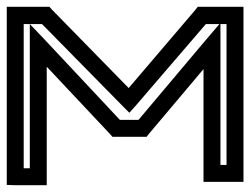

<svg xmlns="http://www.w3.org/2000/svg" viewBox="-114 -608 739 567"><g transform="rotate(90 255.5 -324.5)"><path d="M484 -674H18H-8V-649V-551V-539L1 -532L232 -335L0 -108L-8 -101V-90V0V25H18H494H518L519 0V-68V-93H494H169L368 -280L376 -287V-298V-376V-388L367 -395L176 -556H484H509V-581V-649V-674H484ZM43 -43H106H469V-25H43V-43ZM43 -603 91 -562 326 -364V-309L88 -86L43 -43V-79L286 -318L305 -337L285 -355L43 -563V-603ZM459 -624V-606H108H43V-624H459Z"/></g></svg>

Font: Gamestation DisplayOutline
Style: Regular
Weight: 400
Designer: Jonas Hecksher
Foundry: Jonas Hecksher, Playtypeª, e-types AS
Version: Version 1.003